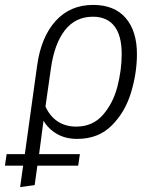

<svg xmlns="http://www.w3.org/2000/svg" viewBox="-53 -554 640 781"><path d="M124 -63 106 73H272L265 120H99L88 199L29 207L41 120H-33L-26 73H48L98 -287Q114 -403 173 -468.5Q232 -534 326 -534Q412 -534 458 -481Q504 -428 504 -334Q504 -257 480 -177.5Q456 -98 401.5 -43.5Q347 11 261 11Q214 11 179 -9Q144 -29 124 -63ZM154 -275 132 -121Q149 -82 181 -60.5Q213 -39 257 -39Q324 -39 365.5 -86.5Q407 -134 424.5 -201.5Q442 -269 442 -334Q442 -410 412 -448Q382 -486 325 -486Q254 -486 211 -431Q168 -376 154 -275Z"/></svg>

Font: Fira Sans Light
Style: Italic
Weight: 300
Italic angle: -8°
Designer: bBox Type GmbH & Carrois Corporate GbR & Edenspiekermann AG
Foundry: bBox Type GmbH & Carrois Corporate GbR & Edenspiekermann AG
Version: Version 4.301